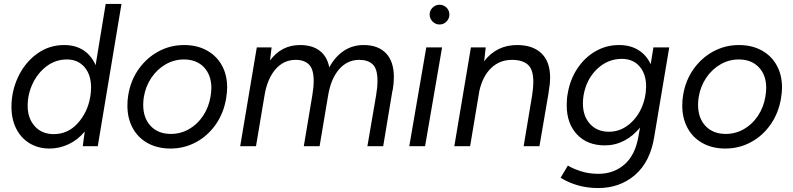

<svg xmlns="http://www.w3.org/2000/svg" viewBox="-20 -740 4017 972"><path d="M409 -74Q374 -32 327.5 -10Q281 12 231 12Q174 12 130 -14.5Q86 -41 62 -89Q38 -137 38 -199Q38 -279 72 -351Q106 -423 167 -467.5Q228 -512 305 -512Q362 -512 402.5 -485.5Q443 -459 464 -410L515 -720H595L475 0H399ZM252 -61Q323 -61 372.5 -115Q422 -169 436 -245L438 -257Q441 -278 441 -298Q441 -362 407.5 -400.5Q374 -439 319 -439Q262 -439 216.5 -405Q171 -371 145.5 -317Q120 -263 120 -205Q120 -141 156 -101Q192 -61 252 -61Z M625 -205Q625 -233 629 -257Q641 -332 681.5 -389.5Q722 -447 782 -479.5Q842 -512 912 -512Q977 -512 1026.5 -485Q1076 -458 1103 -409.5Q1130 -361 1130 -297Q1130 -275 1125 -243Q1113 -169 1073 -111Q1033 -53 973 -20.5Q913 12 843 12Q778 12 728.5 -15Q679 -42 652 -91.5Q625 -141 625 -205ZM705 -209Q705 -142 743 -102Q781 -62 845 -62Q894 -62 936.5 -86Q979 -110 1008 -153.5Q1037 -197 1046 -252Q1050 -280 1050 -294Q1050 -360 1012.5 -399.5Q975 -439 911 -439Q862 -439 819 -414.5Q776 -390 746.5 -346.5Q717 -303 708 -248Q705 -227 705 -209Z M1280 -500H1355L1347 -434Q1405 -512 1499 -512Q1560 -512 1598 -483.5Q1636 -455 1647 -399Q1677 -454 1721 -483Q1765 -512 1821 -512Q1894 -512 1934 -470.5Q1974 -429 1974 -349Q1974 -319 1968 -283H1967L1920 0H1840L1884 -257Q1891 -298 1891 -331Q1891 -391 1867 -414Q1843 -437 1799 -437Q1738 -437 1696.5 -389Q1655 -341 1641 -256L1598 0H1518L1561 -257Q1568 -298 1568 -331Q1568 -390 1544 -413.5Q1520 -437 1477 -437Q1416 -437 1374.5 -389Q1333 -341 1319 -256L1276 0H1196Z M2138 -500H2218L2132 0H2052ZM2155 -666Q2155 -687 2170 -701.5Q2185 -716 2205 -716Q2226 -716 2240.5 -701.5Q2255 -687 2255 -666Q2255 -646 2240.5 -631Q2226 -616 2205 -616Q2185 -616 2170 -631Q2155 -646 2155 -666Z M2364 -500H2439L2431 -430Q2494 -512 2598 -512Q2677 -512 2721 -470Q2765 -428 2765 -346Q2765 -317 2759 -284L2756 -263L2711 0H2631L2674 -258Q2680 -297 2680 -325Q2680 -389 2652 -413Q2624 -437 2572 -437Q2510 -437 2467 -396Q2424 -355 2407 -281L2360 0H2280Z M2818 160 2855 98Q2878 113 2919.5 126.5Q2961 140 3009 140Q3087 140 3141.5 92.5Q3196 45 3212 -49L3220 -94Q3185 -51 3139.5 -27.5Q3094 -4 3042 -4Q2953 -4 2901 -59.5Q2849 -115 2849 -207Q2849 -241 2854 -266Q2866 -338 2903.5 -394Q2941 -450 2995.5 -481Q3050 -512 3114 -512Q3171 -512 3212 -486.5Q3253 -461 3274 -415L3288 -500H3368L3292 -47Q3272 79 3195 145.5Q3118 212 3008 212Q2903 212 2818 160ZM2931 -216Q2931 -152 2967 -112.5Q3003 -73 3063 -73Q3127 -73 3177.5 -121.5Q3228 -170 3245 -247L3249 -271Q3251 -293 3251 -302Q3251 -365 3218 -403.5Q3185 -442 3128 -442Q3056 -442 3002 -390Q2948 -338 2934 -256Q2931 -235 2931 -216Z M3434 -205Q3434 -233 3438 -257Q3450 -332 3490.5 -389.5Q3531 -447 3591 -479.5Q3651 -512 3721 -512Q3786 -512 3835.5 -485Q3885 -458 3912 -409.5Q3939 -361 3939 -297Q3939 -275 3934 -243Q3922 -169 3882 -111Q3842 -53 3782 -20.5Q3722 12 3652 12Q3587 12 3537.5 -15Q3488 -42 3461 -91.5Q3434 -141 3434 -205ZM3514 -209Q3514 -142 3552 -102Q3590 -62 3654 -62Q3703 -62 3745.5 -86Q3788 -110 3817 -153.5Q3846 -197 3855 -252Q3859 -280 3859 -294Q3859 -360 3821.5 -399.5Q3784 -439 3720 -439Q3671 -439 3628 -414.5Q3585 -390 3555.5 -346.5Q3526 -303 3517 -248Q3514 -227 3514 -209Z"/></svg>

Font: Oak Sans
Style: Italic
Weight: 400
Italic angle: -9.49998°
Foundry: Erik Kennedy, Walven
Version: Version 1.000